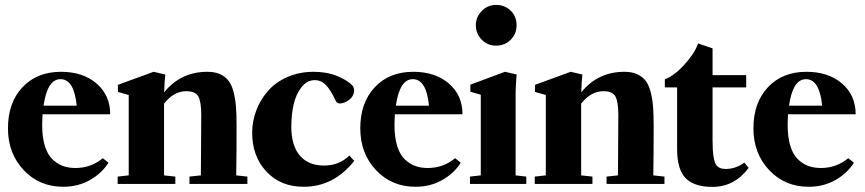

<svg xmlns="http://www.w3.org/2000/svg" viewBox="-20 -732 3441 764"><path d="M231.4 11.2Q136.7 11.2 74.2 -55.2Q11.7 -121.6 11.7 -221.7Q11.7 -323.2 69.3 -384.8Q127 -446.3 222.7 -446.3Q310.1 -446.3 364.3 -399.7Q418.5 -353 418.5 -277.3H149.4Q147.9 -254.4 147.9 -232.9Q147.9 -185.5 158.4 -151.6Q168.9 -117.7 187.7 -99.1Q206.5 -80.6 229.2 -72Q252 -63.5 280.3 -63.5Q341.8 -63.5 389.2 -102.5L411.6 -84.5Q385.3 -42.5 337.9 -15.6Q290.5 11.2 231.4 11.2ZM220.7 -417Q168.5 -417 153.3 -311.5H285.2Q274.9 -417 220.7 -417Z M448.2 0V-29.3L492.2 -34.2V-354L449.2 -366.2V-394.5L591.3 -446.3L637.7 -435.5Q634.3 -404.8 633.3 -364.7Q699.2 -446.3 805.2 -446.3Q834.5 -446.3 855.2 -437Q876 -427.7 888.9 -411.4Q901.9 -395 909.2 -366.9Q916.5 -338.9 918.9 -307.6Q921.4 -276.4 921.4 -231Q921.4 -132.3 919.9 -34.2L964.4 -29.3V0H733.9V-29.3L779.3 -34.2Q780.8 -196.8 780.8 -274.9Q780.8 -326.7 769.3 -347.9Q757.8 -369.1 721.2 -369.1Q671.9 -369.1 632.8 -319.8V-34.2L677.7 -29.3V0Z M1188.5 11.2Q1096.2 11.2 1039.8 -49.6Q983.4 -110.4 983.4 -203.6Q983.4 -250 1000 -293.2Q1016.6 -336.4 1046.9 -370.8Q1077.1 -405.3 1124.3 -425.8Q1171.4 -446.3 1228 -446.3Q1281.2 -446.3 1323.5 -428.7Q1365.7 -411.1 1384.3 -389.2Q1389.2 -380.4 1389.2 -373.5Q1389.2 -350.6 1369.9 -335.4Q1350.6 -320.3 1332 -320.3Q1320.8 -320.3 1315.9 -330.6Q1296.4 -373.5 1277.1 -393.3Q1257.8 -413.1 1232.4 -413.1Q1201.7 -413.1 1179.7 -385Q1157.7 -356.9 1148.4 -316.2Q1139.2 -275.4 1139.2 -227.5Q1139.2 -152.3 1173.3 -112.8Q1207.5 -73.2 1268.6 -73.2Q1330.1 -73.2 1370.1 -113.3L1389.6 -91.8Q1308.1 11.2 1188.5 11.2Z M1633.3 11.2Q1538.6 11.2 1476.1 -55.2Q1413.6 -121.6 1413.6 -221.7Q1413.6 -323.2 1471.2 -384.8Q1528.8 -446.3 1624.5 -446.3Q1711.9 -446.3 1766.1 -399.7Q1820.3 -353 1820.3 -277.3H1551.3Q1549.8 -254.4 1549.8 -232.9Q1549.8 -185.5 1560.3 -151.6Q1570.8 -117.7 1589.6 -99.1Q1608.4 -80.6 1631.1 -72Q1653.8 -63.5 1682.1 -63.5Q1743.7 -63.5 1791 -102.5L1813.5 -84.5Q1787.1 -42.5 1739.7 -15.6Q1692.4 11.2 1633.3 11.2ZM1622.6 -417Q1570.3 -417 1555.2 -311.5H1687Q1676.8 -417 1622.6 -417Z M1953.6 -550.3Q1920.4 -550.3 1897 -574Q1873.5 -597.7 1873.5 -631.8Q1873.5 -664.6 1897.2 -688.5Q1920.9 -712.4 1953.6 -712.4Q1988.8 -712.4 2012.2 -689.5Q2035.6 -666.5 2035.6 -631.8Q2035.6 -597.2 2012 -573.7Q1988.3 -550.3 1953.6 -550.3ZM1850.1 0V-29.3L1893.1 -34.2V-355L1851.6 -367.2V-395L1989.3 -446.3L2036.1 -435.5Q2031.7 -398.4 2031.7 -341.3V-34.2L2074.2 -29.3V0Z M2107.9 0V-29.3L2151.9 -34.2V-354L2108.9 -366.2V-394.5L2251 -446.3L2297.4 -435.5Q2293.9 -404.8 2293 -364.7Q2358.9 -446.3 2464.8 -446.3Q2494.1 -446.3 2514.9 -437Q2535.6 -427.7 2548.6 -411.4Q2561.5 -395 2568.8 -366.9Q2576.2 -338.9 2578.6 -307.6Q2581.1 -276.4 2581.1 -231Q2581.1 -132.3 2579.6 -34.2L2624 -29.3V0H2393.6V-29.3L2439 -34.2Q2440.4 -196.8 2440.4 -274.9Q2440.4 -326.7 2429 -347.9Q2417.5 -369.1 2380.9 -369.1Q2331.5 -369.1 2292.5 -319.8V-34.2L2337.4 -29.3V0Z M2814.5 11.7Q2746.1 11.7 2711.9 -19.5Q2674.3 -53.2 2674.3 -139.6V-384.3H2625.5V-416.5Q2662.6 -430.2 2703.4 -474.9Q2744.1 -519.5 2757.8 -559.1L2815.4 -539.6V-433.1H2949.2V-384.3H2815.4V-172.9Q2815.4 -97.2 2829.6 -76.2Q2840.8 -59.6 2867.7 -59.6Q2907.2 -59.6 2941.9 -85L2959 -64Q2902.8 11.7 2814.5 11.7Z M3197.8 11.2Q3103 11.2 3040.5 -55.2Q2978 -121.6 2978 -221.7Q2978 -323.2 3035.6 -384.8Q3093.3 -446.3 3189 -446.3Q3276.4 -446.3 3330.6 -399.7Q3384.8 -353 3384.8 -277.3H3115.7Q3114.3 -254.4 3114.3 -232.9Q3114.3 -185.5 3124.8 -151.6Q3135.3 -117.7 3154.1 -99.1Q3172.9 -80.6 3195.6 -72Q3218.3 -63.5 3246.6 -63.5Q3308.1 -63.5 3355.5 -102.5L3377.9 -84.5Q3351.6 -42.5 3304.2 -15.6Q3256.8 11.2 3197.8 11.2ZM3187 -417Q3134.8 -417 3119.6 -311.5H3251.5Q3241.2 -417 3187 -417Z"/></svg>

Font: Elstob Grade
Style: Regular
Weight: 400
Designer: Peter S. Baker
Version: Version 1.015